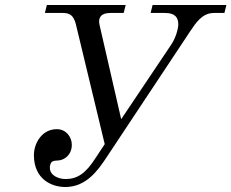

<svg xmlns="http://www.w3.org/2000/svg" viewBox="-20 -732 928 770"><path d="M116 -110C116 -13 187 18 242 18C326 18 373 -49 408 -102L743 -607C766 -641 791 -680 838 -680H880L888 -712H592L584 -680H642C684 -680 695 -660 695 -634C695 -617 685 -581 668 -555L466 -254L379 -633C373 -660 384 -680 422 -680H476L484 -712H168L160 -680H232C260 -680 275 -670 284 -636L400 -154L365 -101C324 -36 290 -14 243 -14C215 -14 180 -28 180 -59C180 -67 181 -73 186 -81C190 -85 196 -88 208 -88C240 -88 268 -113 268 -151C268 -184 244 -214 208 -214C147 -214 116 -156 116 -110Z"/></svg>

Font: Old Standard
Style: Italic
Weight: 400
Italic angle: -15.2°
Designer: Alexey Kryukov <alexios@thessalonica.org.ru>
Version: Version 2.0